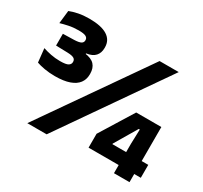

<svg xmlns="http://www.w3.org/2000/svg" viewBox="-135 -835 1084 1023"><g transform="rotate(30 407.0 -324.0)"><path d="M137.9 -290.3Q102.8 -290.3 72.7 -295.7Q42.6 -301.1 24.1 -307.9L15.1 -391.7Q36.8 -384.4 64.1 -378.9Q91.4 -373.4 121.1 -373.4Q158.4 -373.4 171.3 -381.6Q184.2 -389.8 184.2 -403.2V-405Q184.2 -411.5 181.6 -416.5Q179.1 -421.6 173.5 -425Q167.8 -428.4 158.3 -430.4Q148.7 -432.3 134.1 -432.8L62.2 -434.7V-507.2L131 -509Q159.6 -510 171.6 -516.5Q183.7 -523 183.7 -536.7V-538.3Q183.7 -551.6 171.2 -558.3Q158.8 -565.1 127 -565.1Q93.9 -565.1 65.4 -559Q36.9 -553 17.5 -547L26.4 -626.6Q48 -635.5 78.1 -641.6Q108.2 -647.7 144.7 -647.7Q218.8 -647.7 255.7 -624.3Q292.7 -600.9 292.7 -556.5V-552.3Q292.7 -522.2 275.6 -502.9Q258.6 -483.6 221.6 -478.5V-466.3L214.9 -476Q257.9 -470.5 276.4 -450.1Q294.8 -429.8 294.8 -395.6V-390.8Q294.8 -360.4 277.9 -337.6Q261 -314.9 226.1 -302.6Q191.2 -290.3 137.9 -290.3ZM136.2 0 581.2 -639H698.9L255.2 0ZM669.4 0V-181.7L672.3 -270.3H666L584.9 -133.5V-102.2L540.6 -129.8H805.5V-50.2H484.1V-135.5L610.3 -339.3H765V0Z"/></g></svg>

Font: Anek Bangla Medium
Style: Regular
Weight: 500
Designer: Sulekha Rajkumar (Bangla), Yesha Goshar (Latin)
Foundry: Ek Type
Version: Version 1.003